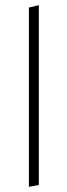

<svg xmlns="http://www.w3.org/2000/svg" viewBox="-20 -718 256 736"><path d="M90.8 -689V-2L128.9 -8.8V-698.2Z"/></svg>

Font: Comic Neue Angular Light
Style: Regular
Weight: 300
Designer: Craig Rozynski
Foundry: Craig Rozynski
Version: Version 2.003